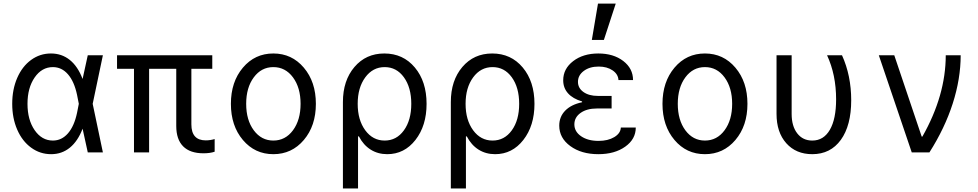

<svg xmlns="http://www.w3.org/2000/svg" viewBox="-20 -847 5436 1067"><path d="M263.2 -549.8Q323.2 -549.8 367.9 -513.9Q412.6 -478 439 -408.2L467.8 -540H551.8L495.1 -270L551.8 0H467.8L439 -131.8Q412.6 -62.5 368.2 -26.4Q323.7 9.8 264.2 9.8Q202.6 9.8 153.1 -26.4Q103.5 -62.5 75.7 -126.5Q47.9 -190.4 47.9 -270Q47.9 -350.1 75.7 -414.1Q103.5 -478 152.8 -513.9Q202.1 -549.8 263.2 -549.8ZM408.2 -220.2 418 -270 408.2 -319.8Q392.6 -394 357.7 -434.1Q322.8 -474.1 273.9 -474.1Q212.4 -474.1 172.6 -416.5Q132.8 -358.9 132.8 -270Q132.8 -181.2 172.6 -123.5Q212.4 -65.9 273.9 -65.9Q322.8 -65.9 357.7 -106Q392.6 -146 408.2 -220.2Z M724.6 0V-464.8H630.4V-540H1159.7V-464.8H1043.5V-155.8Q1043.5 -66.9 1123.5 -66.9Q1147.9 -66.9 1172.9 -74.2V-3.9Q1147.5 4.9 1110.8 4.9Q1036.1 4.9 997.8 -33.7Q959.5 -72.3 959.5 -147V-464.8H808.6V0Z M1668.5 -69.1Q1601.6 9.8 1499 9.8Q1396.5 9.8 1329.8 -69.1Q1263.2 -147.9 1263.2 -270Q1263.2 -392.1 1329.8 -470.9Q1396.5 -549.8 1499 -549.8Q1601.6 -549.8 1668.5 -470.9Q1735.4 -392.1 1735.4 -270Q1735.4 -147.9 1668.5 -69.1ZM1499 -65.9Q1565.9 -65.9 1608.2 -123Q1650.4 -180.2 1650.4 -270Q1650.4 -359.9 1608.2 -417Q1565.9 -474.1 1499 -474.1Q1432.6 -474.1 1390.4 -417.2Q1348.1 -360.4 1348.1 -270Q1348.1 -179.7 1390.4 -122.8Q1432.6 -65.9 1499 -65.9Z M1974.6 -88.9H1969.7V200.2H1885.7V-279.8Q1885.7 -399.4 1949.7 -474.6Q2013.7 -549.8 2115.7 -549.8Q2220.2 -549.8 2285.4 -471.9Q2350.6 -394 2350.6 -270Q2350.6 -148.4 2288.8 -69.3Q2227.1 9.8 2131.8 9.8Q2080.1 9.8 2039.8 -15.6Q1999.5 -41 1974.6 -88.9ZM2009.8 -417Q1967.8 -359.9 1967.8 -270Q1967.8 -180.2 2009.8 -123Q2051.8 -65.9 2117.7 -65.9Q2183.6 -65.9 2224.6 -122.6Q2265.6 -179.2 2265.6 -270Q2265.6 -360.8 2224.6 -417.5Q2183.6 -474.1 2117.7 -474.1Q2051.8 -474.1 2009.8 -417Z M2574.2 -88.9H2569.3V200.2H2485.4V-279.8Q2485.4 -399.4 2549.3 -474.6Q2613.3 -549.8 2715.3 -549.8Q2819.8 -549.8 2885 -471.9Q2950.2 -394 2950.2 -270Q2950.2 -148.4 2888.4 -69.3Q2826.7 9.8 2731.4 9.8Q2679.7 9.8 2639.4 -15.6Q2599.1 -41 2574.2 -88.9ZM2609.4 -417Q2567.4 -359.9 2567.4 -270Q2567.4 -180.2 2609.4 -123Q2651.4 -65.9 2717.3 -65.9Q2783.2 -65.9 2824.2 -122.6Q2865.2 -179.2 2865.2 -270Q2865.2 -360.8 2824.2 -417.5Q2783.2 -474.1 2717.3 -474.1Q2651.4 -474.1 2609.4 -417Z M3417 -401.9Q3415.5 -434.6 3384.5 -455.8Q3353.5 -477.1 3307.1 -477.1Q3256.8 -477.1 3224.4 -452.9Q3191.9 -428.7 3191.9 -392.1Q3191.9 -357.4 3222.4 -335.7Q3252.9 -314 3302.2 -314H3378.9V-244.1H3296.9Q3241.2 -244.1 3206.5 -219.5Q3171.9 -194.8 3171.9 -155.8Q3171.9 -115.7 3209.5 -89.8Q3247.1 -64 3306.2 -64Q3358.4 -64 3393.6 -85Q3428.7 -106 3430.2 -138.2H3513.2Q3513.2 -73.7 3454.6 -32Q3396 9.8 3305.2 9.8Q3210.9 9.8 3149.4 -35.2Q3087.9 -80.1 3087.9 -148.9Q3087.9 -198.2 3121.1 -232.2Q3154.3 -266.1 3214.8 -278.8V-283.2Q3163.6 -298.3 3136.7 -328.4Q3109.9 -358.4 3109.9 -400.9Q3109.9 -464.8 3165.3 -507.3Q3220.7 -549.8 3305.2 -549.8Q3389.2 -549.8 3443.6 -508.1Q3498 -466.3 3498 -401.9ZM3401.9 -827.1 3335.9 -625H3269L3303.2 -827.1Z M4066.9 -69.1Q4000 9.8 3897.5 9.8Q3794.9 9.8 3728.3 -69.1Q3661.6 -147.9 3661.6 -270Q3661.6 -392.1 3728.3 -470.9Q3794.9 -549.8 3897.5 -549.8Q4000 -549.8 4066.9 -470.9Q4133.8 -392.1 4133.8 -270Q4133.8 -147.9 4066.9 -69.1ZM3897.5 -65.9Q3964.4 -65.9 4006.6 -123Q4048.8 -180.2 4048.8 -270Q4048.8 -359.9 4006.6 -417Q3964.4 -474.1 3897.5 -474.1Q3831.1 -474.1 3788.8 -417.2Q3746.6 -360.4 3746.6 -270Q3746.6 -179.7 3788.8 -122.8Q3831.1 -65.9 3897.5 -65.9Z M4659.2 -540Q4710.4 -426.8 4710.4 -290Q4710.4 -149.4 4652.8 -69.8Q4595.2 9.8 4494.1 9.8Q4403.8 9.8 4349.6 -51Q4295.4 -111.8 4295.4 -213.9V-540H4379.4V-213.9Q4379.4 -146 4410.4 -106Q4441.4 -65.9 4494.1 -65.9Q4557.1 -65.9 4591.8 -125.7Q4626.5 -185.5 4626.5 -294.9Q4626.5 -431.2 4576.2 -540Z M5046.9 0 4863.8 -540H4949.7L5102.1 -87.9H5106Q5235.8 -316.9 5235.8 -540H5318.8Q5318.8 -409.7 5274.7 -272Q5230.5 -134.3 5145 0Z"/></svg>

Font: CommitMono
Style: Regular
Weight: 400
Monospace: yes
Designer: Eigil Nikolajsen
Foundry: Eigil Nikolajsen
Version: Version 1.143